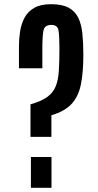

<svg xmlns="http://www.w3.org/2000/svg" viewBox="-20 -890 466 910"><path d="M124.5 -241.2V-395.5Q174.8 -409.7 202.6 -429.4Q230.5 -449.2 243.2 -479Q255.9 -508.8 258.8 -553Q261.7 -597.2 261.7 -660.2Q261.7 -719.2 257.3 -745.6Q252.9 -772 223.6 -772Q191.9 -772 186.3 -746.3Q180.7 -720.7 180.7 -658.2V-566.4H69.8V-670.4Q69.8 -705.6 75.2 -741Q80.6 -776.4 96.2 -805.7Q111.8 -835 141.8 -852.5Q171.9 -870.1 221.7 -870.1Q273.9 -870.1 304.7 -853.8Q335.4 -837.4 350.6 -806.6Q365.7 -775.9 370.4 -731.4Q375 -687 375 -630.9Q375 -546.4 363.3 -489.3Q351.6 -432.1 318.8 -397Q286.1 -361.8 223.6 -343.8V-241.2ZM126.5 0V-146H224.1V0Z"/></svg>

Font: Antonio SemiBold
Style: Regular
Weight: 600
Designer: Vernon Adams
Foundry: Vernon Adams
Version: Version 1.002